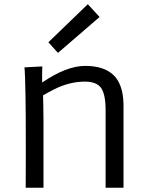

<svg xmlns="http://www.w3.org/2000/svg" viewBox="-20 -881 707 901"><path d="M100.6 0 101.1 -165.5Q101.1 -376.5 99.6 -434.6L97.7 -511.7Q96.2 -556.6 94.7 -564.9L178.7 -569.3Q178.2 -563.5 178 -554Q177.7 -544.4 177.7 -530.3V-493.7Q292 -571.8 379.6 -571.8Q467.3 -571.8 512.2 -529.1Q557.1 -486.3 559.6 -393.6V0H475.6V-363.8Q475.6 -438.5 454.1 -468.8Q432.6 -498 378.4 -498Q305.7 -498 233.4 -461.4Q209 -449.2 182.1 -433.6L183.1 -389.2Q184.1 -352.1 184.1 -314V0ZM207 -682.6 392.1 -861.3 447.3 -801.3 252 -632.8Z"/></svg>

Font: Duru Sans
Style: Regular
Weight: 400
Designer: Onur Yazõcõgil
Foundry: Onur Yazõcõgil
Version: Version 1.002